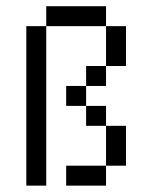

<svg xmlns="http://www.w3.org/2000/svg" viewBox="-20 -582 478 602"><path d="M187.5 -312.5H250V-250H187.5ZM250 -375H312.5V-312.5H250ZM250 -250H312.5V-187.5H250ZM62.5 -500H125V0H62.5ZM312.5 -187.5H375V-62.5H312.5ZM187.5 -62.5H312.5V0H187.5ZM312.5 -500H375V-375H312.5ZM125 -562.5H312.5V-500H125Z"/></svg>

Font: Pixel Operator
Style: Regular
Weight: 400
Designer: Jayvee Enaguas (HarvettFox96)
Version: 2016.04.25